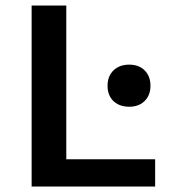

<svg xmlns="http://www.w3.org/2000/svg" viewBox="-20 -678 614 698"><path d="M221 -99H544V0H95V-658H221ZM450 -290Q414 -290 392.5 -310.5Q371 -331 371 -366Q371 -401 392.5 -422Q414 -443 450 -443Q485 -443 506 -422Q527 -401 527 -366Q527 -332 506 -311Q485 -290 450 -290Z"/></svg>

Font: EauTest
Style: Bold
Weight: 700
Designer: Christian Thalmann (Catharsis Fonts)
Version: Version 0.001;PS 000.001;hotconv 1.0.88;makeotf.lib2.5.64775